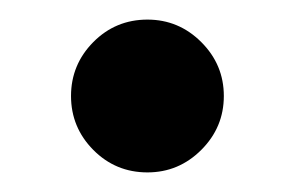

<svg xmlns="http://www.w3.org/2000/svg" viewBox="-20 -163 300 196"><path d="M52.5 -65Q52.5 -97 75.2 -120Q98 -143 130.5 -143Q162.5 -143 185.5 -120Q208.5 -97 208.5 -65Q208.5 -33 185.5 -10Q162.5 13 130.5 13Q98 13 75.2 -10Q52.5 -33 52.5 -65Z"/></svg>

Font: Besley SemiBold
Style: Regular
Weight: 600
Designer: Owen Earl
Foundry: indestructible type*
Version: Version 2.001; ttfautohint (v1.8.3)